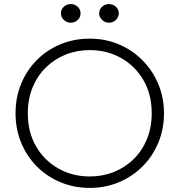

<svg xmlns="http://www.w3.org/2000/svg" viewBox="-20 -904 878 939"><path d="M419 15Q342 15 275.8 -12.8Q209.5 -40.5 160.2 -90Q111 -139.5 83.5 -206Q56 -272.5 56 -350Q56 -428 83.5 -494.5Q111 -561 160.2 -610.5Q209.5 -660 275.8 -687.5Q342 -715 419 -715Q495.5 -715 561.5 -687Q627.5 -659 677 -609Q726.5 -559 754.2 -492.8Q782 -426.5 782 -350Q782 -272.5 754.2 -206Q726.5 -139.5 677 -90Q627.5 -40.5 561.5 -12.8Q495.5 15 419 15ZM419 -41Q482 -41 537 -63Q592 -85 633.5 -125.8Q675 -166.5 698.5 -223.5Q722 -280.5 722 -350Q722 -443 681.2 -512.5Q640.5 -582 571.8 -620.5Q503 -659 419 -659Q356 -659 301 -637Q246 -615 204.5 -574.2Q163 -533.5 139.5 -476.8Q116 -420 116 -350Q116 -257 156.8 -187.5Q197.5 -118 266.2 -79.5Q335 -41 419 -41ZM326 -793Q306 -793 292 -806.8Q278 -820.5 278 -839Q278 -851.5 284.5 -861.8Q291 -872 302 -878Q313 -884 326 -884Q345.5 -884 359.8 -871Q374 -858 374 -839Q374 -826.5 367.8 -816Q361.5 -805.5 350.5 -799.2Q339.5 -793 326 -793ZM513 -793Q493 -793 479 -806.8Q465 -820.5 465 -839Q465 -851 471.2 -861.2Q477.5 -871.5 488.5 -877.8Q499.5 -884 513 -884Q532.5 -884 546.8 -871Q561 -858 561 -839Q561 -826.5 554.5 -816Q548 -805.5 537 -799.2Q526 -793 513 -793Z"/></svg>

Font: Geologica Cursive Thin
Style: Regular
Weight: 250
Designer: Sindre Bremnes, Frode Helland
Foundry: Monokrom Skriftforlag AS
Version: Version 1.010;gftools[0.9.28]